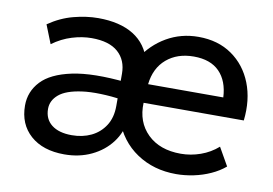

<svg xmlns="http://www.w3.org/2000/svg" viewBox="-62 -606 1022 718"><g transform="rotate(10 449.0 -247.0)"><path d="M220 15Q138.5 15 91.2 -27Q44 -69 44 -140Q44 -192.5 80.2 -231.5Q116.5 -270.5 195.2 -287.2Q274 -304 403 -290.5L404 -223.5Q305 -236.5 245 -228.2Q185 -220 158 -197Q131 -174 131 -142.5Q131 -103.5 158.5 -82Q186 -60.5 235 -60.5Q276 -60.5 308.8 -76.2Q341.5 -92 361 -122.5Q380.5 -153 380.5 -196.5V-319.5Q380.5 -371 346.8 -401Q313 -431 246.5 -431Q210 -431 171.8 -419.2Q133.5 -407.5 98.5 -382L70.5 -452.5Q115.5 -483.5 164.2 -496.2Q213 -509 257.5 -509Q340 -509 392 -476.8Q444 -444.5 461 -381L429 -386.5Q464 -442 518.5 -473.5Q573 -505 639 -505Q713.5 -505 766.2 -468.2Q819 -431.5 843.8 -368.5Q868.5 -305.5 859.5 -226.5H479Q476 -153.5 522.2 -108.2Q568.5 -63 648.5 -63Q686.5 -63 723.2 -76Q760 -89 789 -114.5L828 -46Q805 -26.5 774.8 -12.8Q744.5 1 710.8 8Q677 15 644.5 15Q559 15 494.8 -28Q430.5 -71 403 -149.5L432.5 -153.5Q426.5 -105 397.8 -67Q369 -29 323 -7Q277 15 220 15ZM483.5 -298H769Q766 -360 732 -394.8Q698 -429.5 634.5 -429.5Q572 -429.5 531.2 -394.8Q490.5 -360 483.5 -298Z"/></g></svg>

Font: Geologica Roman Light
Style: Regular
Weight: 300
Designer: Sindre Bremnes, Frode Helland
Foundry: Monokrom Skriftforlag AS
Version: Version 1.010;gftools[0.9.28]